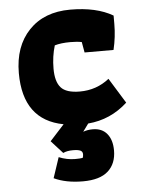

<svg xmlns="http://www.w3.org/2000/svg" viewBox="-52 -520 600 813"><g transform="rotate(-5 247.5 -113.5)"><path d="M145 227 174 140Q208 154 243 154Q264 154 275 152Q278 146 278 137Q278 125 268 120.5Q258 116 237 116Q211 116 195 124L146 70L207 3Q37 -29 37 -229Q37 -343 101.5 -410.5Q166 -478 277 -478Q388 -478 458 -437V-401Q458 -346 445 -292H322L314 -337Q294 -341 266 -341Q226 -341 199 -333Q185 -287 185 -235Q185 -180 207.5 -154.5Q230 -129 288 -129Q359 -129 413 -172L479 -65Q407 1 311 9L287 42Q305 35 328 35Q367 35 388.5 61Q410 87 410 132Q410 188 375 219.5Q340 251 268 251Q196 251 145 227Z"/></g></svg>

Font: Athiti
Style: Bold
Weight: 700
Designer: CadsonDemak Team
Foundry: CadsonDemak
Version: Version 1.033